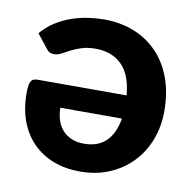

<svg xmlns="http://www.w3.org/2000/svg" viewBox="-65 -590 666 662"><g transform="rotate(10 268.0 -258.5)"><path d="M152 -197.5Q152 -176 157.8 -156.5Q163.5 -137 176 -122Q188.5 -107 207.8 -98.2Q227 -89.5 253.5 -89.5Q302.5 -89.5 330.8 -117.5Q359 -145.5 367.5 -197.5ZM33 -437.5Q55 -463 81.5 -479.5Q108 -496 136.5 -505.8Q165 -515.5 193.8 -519.5Q222.5 -523.5 249.5 -523.5Q303.5 -523.5 350.2 -505.8Q397 -488 432 -453.2Q467 -418.5 487 -366.8Q507 -315 507 -247Q507 -194.5 489.5 -148.2Q472 -102 439.5 -67.5Q407 -33 360.5 -12.8Q314 7.5 256 7.5Q206 7.5 164.2 -8.2Q122.5 -24 92.2 -54Q62 -84 45.2 -127.8Q28.5 -171.5 28.5 -227Q28.5 -242.5 30 -252.5Q31.5 -262.5 35 -268.5Q38.5 -274.5 44.5 -276.8Q50.5 -279 60 -279H369.5Q363 -352 328 -385.5Q293 -419 237 -419Q208.5 -419 187.8 -412.2Q167 -405.5 151.2 -397.2Q135.5 -389 123 -382.2Q110.5 -375.5 98 -375.5Q81.5 -375.5 72.5 -387.5Z"/></g></svg>

Font: Lato 2
Style: Regular
Weight: 800
Designer: Lukasz Dziedzic with Adam Twardoch and Botio Nikoltchev
Foundry: tyPoland Lukasz Dziedzic
Version: Version 2.015; 2015-08-06; http://www.latofonts.com/